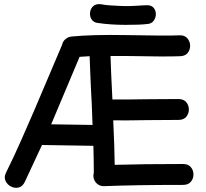

<svg xmlns="http://www.w3.org/2000/svg" viewBox="-20 -890 986 919"><path d="M479 1Q628 -5 856 -5Q881 -5 893.5 -20Q906 -35 906 -55Q906 -75 893.5 -90Q881 -105 856 -105Q661 -105 529 -101Q528 -188 522 -314Q578 -313 683 -315Q787 -316 834 -316Q859 -316 871.5 -331Q884 -346 884 -366Q884 -386 871.5 -401Q859 -416 834 -416Q788 -416 682 -415Q575 -413 518 -414Q511 -551 509 -622H583Q775 -618 843 -621Q868 -622 879.5 -638Q891 -654 890 -673.5Q889 -693 876 -707.5Q863 -722 839 -721Q782 -718 584 -722Q420 -725 321 -715Q305 -713 292.5 -702Q280 -691 277 -675L144 -362L82 -220Q44 -134 9 -64Q-2 -42 6.5 -24Q15 -6 33 3Q51 12 69.5 7.5Q88 3 99 -20L181 -196L427 -192Q429 -123 429 -63Q427 -55 427 -47Q428 -26 443 -12Q458 2 479 1ZM423 -292Q326 -293 225 -295L361 -618Q384 -620 409 -621Q410 -595 411.5 -555Q413 -515 415 -472.5Q417 -430 419 -396Q422 -330 423 -292ZM684 -775Q705 -776 715.5 -790.5Q726 -805 726 -822.5Q726 -840 715 -853Q704 -866 681 -865Q676 -865 659.5 -864Q643 -863 625.5 -862Q608 -861 600 -861H574Q565 -861 547 -862Q529 -863 511.5 -864Q494 -865 487 -866L461 -870Q438 -872 425.5 -860Q413 -848 411 -830Q409 -812 418.5 -797Q428 -782 449 -780Q509 -771 581 -771Q653 -771 684 -775Z"/></svg>

Font: Balsamiq Sans
Style: Regular
Weight: 400
Designer: Michael Angeles
Foundry: Balsamiq SRL
Version: Version 1.020; ttfautohint (v1.8.4.7-5d5b);gftools[0.9.26]